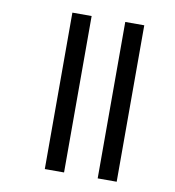

<svg xmlns="http://www.w3.org/2000/svg" viewBox="-75 -709 709 776"><g transform="rotate(10 280.0 -321.0)"><path d="M455 0H377V-642H455ZM239 0H160V-642H239Z"/></g></svg>

Font: Hind Vadodara
Style: Regular
Weight: 400
Designer: Hitesh Malaviya
Foundry: Indian Type Foundry
Version: Version 1.001;PS 1.0;hotconv 1.0.86;makeotf.lib2.5.63406; tt